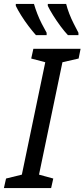

<svg xmlns="http://www.w3.org/2000/svg" viewBox="-40 -964 433 984"><path d="M-20 0 -9 -49 72 -69 192 -645 120 -664 131 -714H373L363 -664L280 -645L160 -69L233 -49L222 0ZM308 -784Q290 -803 270 -830Q250 -857 232.5 -885Q215 -913 205 -934V-944H299Q305 -920 315 -894Q325 -868 337.5 -843.5Q350 -819 362 -796V-784ZM144 -784Q127 -803 106.5 -830Q86 -857 68.5 -885Q51 -913 41 -934V-944H134Q141 -920 151 -894Q161 -868 173.5 -843.5Q186 -819 199 -796V-784Z"/></svg>

Font: Noto Sans Display
Style: Italic
Weight: 400
Italic angle: -12°
Designer: Monotype Design Team
Foundry: Monotype Imaging Inc.
Version: Version 2.003